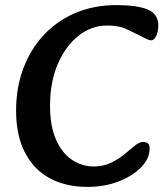

<svg xmlns="http://www.w3.org/2000/svg" viewBox="-20 -716 640 752"><path d="M322 16Q238 16 175.5 -17.5Q113 -51 78 -118Q43 -185 43 -283Q43 -373 71.5 -448.5Q100 -524 152 -579.5Q204 -635 276 -665.5Q348 -696 436 -696Q518 -696 559 -678.5Q600 -661 600 -616Q600 -592 591.5 -575Q583 -558 573 -558Q564 -558 552.5 -564Q541 -570 527 -577Q503 -589 474.5 -602.5Q446 -616 399 -616Q338 -616 287.5 -576Q237 -536 206.5 -465.5Q176 -395 176 -301Q176 -222 199.5 -169Q223 -116 262 -90Q301 -64 347 -64Q385 -64 415 -78.5Q445 -93 467.5 -112Q490 -131 508 -145.5Q526 -160 540 -160Q551 -160 558.5 -155Q566 -150 566 -134Q566 -95 533 -61Q500 -27 445 -5.5Q390 16 322 16Z"/></svg>

Font: Alkatra
Style: Regular
Weight: 400
Designer: Suman Bhandary
Version: Version 1.100;gftools[0.9.22]